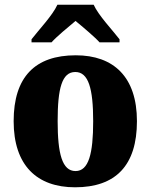

<svg xmlns="http://www.w3.org/2000/svg" viewBox="-20 -786 641 816"><path d="M114 -619V-606H199C219 -629 272 -673 301 -697C329 -674 386 -626 403 -606H488V-619C459 -657 398 -721 378 -766H224C204 -721 143 -657 114 -619ZM299 10C472 10 562 -83 562 -271C562 -459 463 -551 302 -551C129 -551 38 -459 38 -271C38 -83 137 10 299 10ZM301 -59C244 -59 225 -133 225 -271C225 -410 243 -480 300 -480C356 -480 376 -410 376 -271C376 -133 357 -59 301 -59Z"/></svg>

Font: Noto Serif Bengali SemiCondensed Black
Style: Regular
Weight: 900
Width: 4
Designer: Juan Bruce, Universal Thirst, Indian Type Foundry and the Monotype Design Team.
Foundry: Monotype Imaging Inc.
Version: Version 2.003